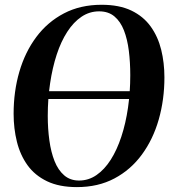

<svg xmlns="http://www.w3.org/2000/svg" viewBox="-20 -772 712 804"><path d="M85.5 -357.5 86 -390H626.5L625.5 -357.5ZM302 11.5Q228 11.5 177 -13Q126 -37.5 95.2 -80.2Q64.5 -123 50.8 -178.5Q37 -234 37 -295.5Q37 -389 61 -471.5Q85 -554 132 -617Q179 -680 247.8 -716Q316.5 -752 405.5 -752Q479.5 -752 530 -727.8Q580.5 -703.5 611 -661Q641.5 -618.5 655 -563.8Q668.5 -509 668.5 -448Q668.5 -355 644.8 -271.8Q621 -188.5 574.2 -124.8Q527.5 -61 459.2 -24.8Q391 11.5 302 11.5ZM311 -16Q351 -16 384.2 -39Q417.5 -62 443.8 -103.2Q470 -144.5 488.2 -200Q506.5 -255.5 516 -321Q525.5 -386.5 525.5 -457Q525.5 -511 519.5 -559.2Q513.5 -607.5 499 -644.8Q484.5 -682 459.2 -703.2Q434 -724.5 395 -724.5Q355 -724.5 321.5 -702Q288 -679.5 261.8 -639Q235.5 -598.5 217.5 -543.5Q199.5 -488.5 189.8 -423.2Q180 -358 180 -286.5Q180 -232.5 186.8 -183.8Q193.5 -135 208.5 -97.2Q223.5 -59.5 248.8 -37.8Q274 -16 311 -16Z"/></svg>

Font: Merriweather 144pt SemiBold
Style: Italic
Weight: 600
Italic angle: -7.8°
Version: Version 2.101